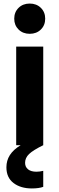

<svg xmlns="http://www.w3.org/2000/svg" viewBox="-20 -816 334 1079"><path d="M71 -554H223V0Q166 28 143.5 49.5Q121 71 121 99Q121 122 137.5 135.5Q154 149 185 149Q203 149 223 144V234Q199 243 159 243Q96 243 56 212.5Q16 182 16 124Q16 86 35.5 55.5Q55 25 96 0H71ZM147 -796Q185 -796 209.5 -772Q234 -748 234 -711Q234 -674 209.5 -650Q185 -626 147 -626Q109 -626 84.5 -650Q60 -674 60 -711Q60 -748 84.5 -772Q109 -796 147 -796Z"/></svg>

Font: Application
Style: Bold
Weight: 700
Designer: Wei Huang
Foundry: Wei Huang
Version: Version 0.012